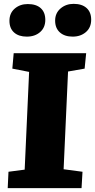

<svg xmlns="http://www.w3.org/2000/svg" viewBox="-20 -976 493 996"><path d="M131 -603 44 -620 51 -700H427L419 -620L333 -605L310 -98L408 -85L403 0H20L24 -85L108 -96ZM266 -869Q266 -908 294 -932Q322 -956 362 -956Q405 -956 429 -934.5Q453 -913 453 -874Q453 -833 425.5 -809.5Q398 -786 357 -786Q315 -786 290.5 -808Q266 -830 266 -869ZM29 -868Q29 -908 56.5 -931.5Q84 -955 124 -955Q168 -955 191.5 -933.5Q215 -912 215 -873Q215 -833 188 -809.5Q161 -786 119 -786Q77 -786 53 -807.5Q29 -829 29 -868Z"/></svg>

Font: Literata 12pt ExtraBold
Style: Italic
Weight: 800
Italic angle: -2°
Designer: Latin by Veronika Burian and Jose Scaglione. Greek by Irene Vlachou. Cyrillic by Vera Evstafieva
Foundry: TypeTogether
Version: Version 3.002